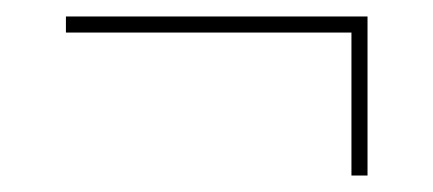

<svg xmlns="http://www.w3.org/2000/svg" viewBox="-20 -416 526 233"><path d="M406.5 -203V-376.5H60V-396H426V-203Z"/></svg>

Font: Bodoni Moda 11pt SemiBold
Style: Regular
Weight: 600
Designer: Owen Earl
Foundry: indestructible type
Version: Version 2.004